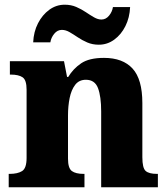

<svg xmlns="http://www.w3.org/2000/svg" viewBox="-20 -796 716 816"><path d="M17 0V-57H21Q55 -57 74 -69Q93 -81 93 -125V-415Q93 -456 76 -467.5Q59 -479 26 -479H22V-536H252L265 -469H270Q291 -504 325 -527Q359 -550 422 -550Q502 -550 543.5 -504.5Q585 -459 585 -358V-128Q585 -82 599 -69.5Q613 -57 647 -57H651V0H410V-322Q410 -386 396.5 -421.5Q383 -457 345 -457Q316 -457 299.5 -435.5Q283 -414 276 -379.5Q269 -345 269 -305V-122Q269 -81 285.5 -69Q302 -57 335 -57H339V0ZM400 -606Q373 -606 351 -615.5Q329 -625 310.5 -637.5Q292 -650 275.5 -659.5Q259 -669 243 -669Q224 -669 210.5 -652.5Q197 -636 194 -616H121Q123 -661 141.5 -697Q160 -733 189.5 -754.5Q219 -776 255 -776Q282 -776 304 -766.5Q326 -757 344.5 -744.5Q363 -732 379.5 -722.5Q396 -713 411 -713Q430 -713 443.5 -729.5Q457 -746 460 -766H533Q531 -721 513 -685Q495 -649 465.5 -627.5Q436 -606 400 -606Z"/></svg>

Font: Noto Serif Telugu ExtraBold
Style: Regular
Weight: 800
Designer: Jelle Bosma - Monotype Design Team
Foundry: Monotype Imaging Inc.
Version: Version 2.005; ttfautohint (v1.8.4.7-5d5b)